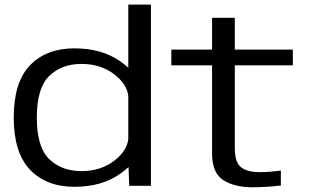

<svg xmlns="http://www.w3.org/2000/svg" viewBox="-20 -805 1340 832"><path d="M540 0 537 -81Q521 -66 498.5 -50.5Q419.5 4.5 302.5 4.5Q181 4.5 110.2 -69.5Q39.5 -143.5 39.5 -296Q39.5 -449 110.2 -522.2Q181 -595.5 302.5 -595.5Q419.5 -595.5 498.5 -541Q520.5 -526 536 -511.5V-785H634V0ZM536 -203.5V-388Q531 -439 477 -481.5Q417.5 -528 333.5 -528Q246.5 -528 193 -475.5Q139.5 -423 139.5 -295.5Q139.5 -168 193 -115.8Q246.5 -63.5 333.5 -63.5Q417.5 -63.5 477 -110Q531 -152.5 536 -203.5Z M1074 6.5Q995.5 6.5 947.2 -24.8Q899 -56 899 -139.5V-522H722.5V-590H899V-728H997.5V-590H1249V-522H997.5V-163.5Q997.5 -101 1024.8 -80Q1052 -59 1104.5 -59Q1147 -59 1197 -66V-1Q1129.5 6.5 1074 6.5Z"/></svg>

Font: Anybody ExtraExpanded
Style: Regular
Weight: 400
Width: 8
Designer: Tyler Finck
Foundry: Etcetera Type Company
Version: Version 1.010; ttfautohint (v1.8.3) -l 8 -r 50 -G 200 -x 14 